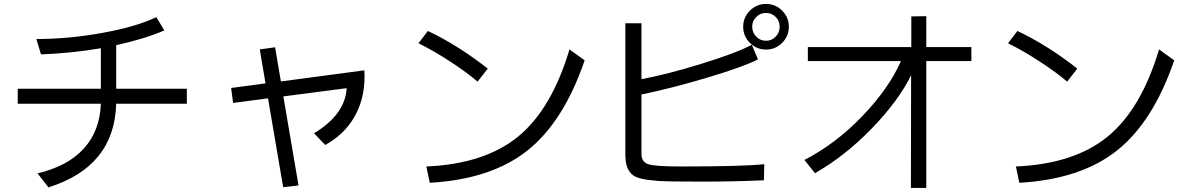

<svg xmlns="http://www.w3.org/2000/svg" viewBox="-20 -891 6040 977"><path d="M70.3 -363.3V-439.5H493.2V-645.5Q345.7 -620.1 188.5 -614.3L165 -692.4Q330.1 -692.4 503.4 -724.1Q676.8 -755.9 775.4 -803.7L816.4 -736.3Q717.8 -693.4 571.3 -661.1V-439.5H930.7V-363.3H571.3Q562.5 -43 226.6 62.5L170.9 -8.8Q324.2 -44.9 406.2 -134.8Q488.3 -224.6 493.2 -363.3Z M1156.2 -443.4 1331.1 -466.8 1301.8 -639.6 1379.9 -650.4 1409.2 -476.6 1834 -533.2Q1835 -522.5 1835 -501Q1835 -385.7 1783.2 -295.9Q1731.4 -206.1 1634.8 -153.3L1578.1 -212.9Q1736.3 -308.6 1744.1 -442.4L1421.9 -400.4L1499 52.7L1420.9 61.5L1343.8 -390.6L1166 -367.2Z M2109.4 -670.9 2157.2 -733.4Q2308.6 -662.1 2461.9 -542L2410.2 -475.6Q2355.5 -522.5 2272 -577.1Q2188.5 -631.8 2109.4 -670.9ZM2149.4 -43.9Q2446.3 -56.6 2616.7 -196.3Q2787.1 -335.9 2877.9 -639.6L2955.1 -584Q2847.7 -270.5 2663.1 -124.5Q2478.5 21.5 2167 39.1Z M3162.1 -111.3V-772.5H3244.1V-488.3Q3372.1 -511.7 3549.3 -566.4Q3726.6 -621.1 3805.7 -663.1L3836.9 -588.9Q3765.6 -551.8 3581.1 -496.6Q3396.5 -441.4 3244.1 -410.2V-107.4Q3244.1 -66.4 3279.8 -55.2Q3315.4 -43.9 3444.3 -43.9Q3766.6 -43.9 3869.1 -55.7L3867.2 26.4Q3714.8 33.2 3547.4 33.2Q3379.9 33.2 3331.1 29.8Q3282.2 26.4 3245.6 18.6Q3209 10.7 3192.4 -6.8Q3175.8 -24.4 3168.9 -47.9Q3162.1 -71.3 3162.1 -111.3ZM3795.9 -672.9Q3761.7 -707 3761.7 -754.9Q3761.7 -802.7 3795.9 -836.9Q3830.1 -871.1 3877.9 -871.1Q3925.8 -871.1 3960 -836.9Q3994.1 -802.7 3994.1 -754.9Q3994.1 -707 3960 -672.9Q3925.8 -638.7 3877.9 -638.7Q3830.1 -638.7 3795.9 -672.9ZM3828.1 -804.7Q3807.6 -784.2 3807.6 -754.9Q3807.6 -725.6 3828.1 -704.6Q3848.6 -683.6 3877.9 -683.6Q3907.2 -683.6 3927.2 -704.6Q3947.3 -725.6 3947.3 -754.9Q3947.3 -784.2 3927.2 -804.7Q3907.2 -825.2 3877.9 -825.2Q3848.6 -825.2 3828.1 -804.7Z M4073.2 -77.1Q4231.4 -158.2 4367.2 -299.3Q4502.9 -440.4 4564.5 -580.1H4090.8V-651.4H4617.2V-807.6L4693.4 -808.6V-651.4H4922.9V-580.1H4693.4V65.4H4615.2L4616.2 -507.8Q4550.8 -376 4414.6 -235.8Q4278.3 -95.7 4127 -9.8Z M5109.4 -670.9 5157.2 -733.4Q5308.6 -662.1 5461.9 -542L5410.2 -475.6Q5355.5 -522.5 5272 -577.1Q5188.5 -631.8 5109.4 -670.9ZM5149.4 -43.9Q5446.3 -56.6 5616.7 -196.3Q5787.1 -335.9 5877.9 -639.6L5955.1 -584Q5847.7 -270.5 5663.1 -124.5Q5478.5 21.5 5167 39.1Z"/></svg>

Font: GenEi M Gothic v2 Regular
Style: Regular
Weight: 400
Version: Version 2.0